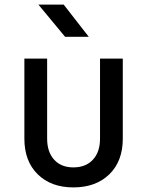

<svg xmlns="http://www.w3.org/2000/svg" viewBox="-20 -805 640 835"><path d="M299 10Q202 10 144 -47Q86 -104 86 -202V-550H185V-202Q185 -144 215.5 -110.5Q246 -77 299 -77Q353 -77 384 -110.5Q415 -144 415 -202V-550H514V-202Q514 -104 455.5 -47Q397 10 299 10ZM263 -645 147 -785H257L366 -645Z"/></svg>

Font: JetBrains Mono NL Medium
Style: Regular
Weight: 500
Monospace: yes
Designer: Philipp Nurullin, Konstantin Bulenkov
Foundry: JetBrains
Version: Version 2.305; ttfautohint (v1.8.4.7-5d5b)